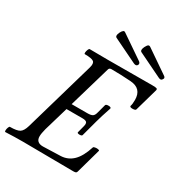

<svg xmlns="http://www.w3.org/2000/svg" viewBox="-205 -992 1052 1128"><g transform="rotate(30 321.0 -428.0)"><path d="M451.2 -724.1 288.1 -803.2Q273.9 -810.5 287.1 -837.9Q295.4 -853.5 302 -857.7Q308.6 -861.8 315.9 -856L466.8 -752.9Q483.9 -742.7 477.1 -729Q469.7 -715.8 451.2 -724.1ZM620.1 -724.1 457 -803.2Q442.9 -810.5 456.1 -837.9Q464.4 -854 470.9 -857.9Q477.5 -861.8 485.8 -856L636.2 -752.9Q655.3 -742.2 645 -729Q637.7 -715.3 620.1 -724.1ZM-2 2.9Q-5.9 1.5 -5.6 -7.3Q-5.4 -16.1 -1.5 -26.6Q2.4 -37.1 6.8 -37.1Q53.7 -37.1 72 -48.6Q90.3 -60.1 101.1 -97.2L238.8 -574.2Q248 -606 234.6 -616.5Q221.2 -627 173.8 -627Q169.9 -628.4 170.7 -637.2Q171.4 -646 175.5 -656.5Q179.7 -667 184.1 -667Q225.1 -666 307.1 -666Q358.9 -666 460 -666.5Q561 -667 608.9 -667Q632.3 -667 638.7 -664.3Q645 -661.6 643.1 -652.8L599.1 -498Q597.2 -489.7 578.1 -489.3Q559.1 -488.8 558.6 -497.1Q558.6 -498 559.1 -499Q564 -513.2 564 -541Q564 -618.7 485.8 -624Q417 -628.9 354 -628.9Q338.9 -628.9 335.9 -615.2L253.9 -334H360.8Q384.8 -334 395.5 -340.8Q406.2 -347.7 411.1 -368.2L426.8 -426.8Q429.2 -434.6 446.5 -434.6Q463.9 -434.6 463.9 -425.8Q440.4 -356 430.2 -317.9Q427.7 -308.1 417 -269Q406.2 -230 400.9 -209Q399.4 -201.7 382.3 -201.7Q367.7 -202.6 368.2 -209L380.9 -257.8Q386.2 -277.8 379.4 -285.9Q372.6 -293.9 350.1 -293.9H242.2L193.8 -128.9Q185.1 -95.7 185.1 -76.2Q185.1 -34.2 231.9 -34.2L352.1 -38.1Q399.4 -40.5 433.1 -73.5Q466.8 -106.4 488.8 -175.8Q489.7 -180.2 500 -182.1Q510.3 -184.1 520 -182.6Q529.8 -181.2 529.8 -176.8L482.9 -8.8Q481 -1.5 475.6 0.7Q470.2 2.9 458 2.9Q403.3 2.9 289.6 1.5Q175.8 0 117.2 0Q58.1 0 -2 2.9Z"/></g></svg>

Font: Junicode SmCond Medium
Style: Italic
Weight: 500
Width: 4
Italic angle: -11°
Designer: Peter S. Baker
Version: Version 2.206